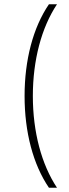

<svg xmlns="http://www.w3.org/2000/svg" viewBox="-20 -762 324 906"><path d="M249 -742H211C136 -632 96 -479 96 -309C96 -139 136 14 211 124H249C176 14 135 -139 135 -309C135 -479 176 -632 249 -742Z"/></svg>

Font: Montserrat arm ExtraLight
Style: Regular
Weight: 275
Designer: Julieta Ulanovsky
Foundry: Julieta Ulanovsky
Version: Version 6.000;PS 006.000;hotconv 1.0.88;makeotf.lib2.5.64775